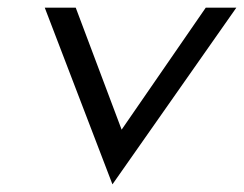

<svg xmlns="http://www.w3.org/2000/svg" viewBox="-20 -471 638 502"><path d="M97 -451 274 11 598 -451H518L298 -132L178 -451Z"/></svg>

Font: Charger Sport
Style: Obl
Weight: 400
Designer: Jasper
Foundry: Cannot Into Space Fonts
Version: Version 1.1